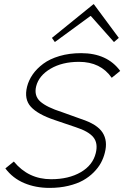

<svg xmlns="http://www.w3.org/2000/svg" viewBox="-20 -897 612 928"><path d="M486.8 -159.2Q480.5 -133.3 467.8 -109.9Q455.1 -86.4 432.9 -64Q410.6 -41.5 381.3 -25.1Q352.1 -8.8 310.3 1.2Q268.6 11.2 219.2 11.2Q151.9 11.2 96.7 -12.2Q41.5 -35.6 5.9 -83L46.9 -116.2Q117.2 -30.8 227.1 -30.8Q312 -30.8 370.4 -64.7Q428.7 -98.6 442.9 -157.2Q454.6 -204.6 431.4 -233.4Q408.2 -262.2 346.2 -282.2Q339.8 -284.2 294.9 -299.6Q250 -314.9 244.1 -316.9Q162.6 -344.2 129.2 -380.9Q95.7 -417.5 110.8 -478Q118.7 -509.3 138.2 -537.4Q157.7 -565.4 189.2 -588.9Q220.7 -612.3 267.8 -626.2Q314.9 -640.1 372.1 -640.1Q498 -640.1 561 -554.2L520 -521Q466.3 -598.1 361.8 -598.1Q280.8 -598.1 224.4 -564.9Q168 -531.7 154.8 -480Q143.6 -434.1 174.8 -406.2Q206.1 -378.4 279.8 -355Q299.3 -348.6 372.1 -321.8Q450.2 -296.4 475.8 -256.1Q501.5 -215.8 486.8 -159.2ZM434.1 -876 554.2 -713.9 530.8 -693.8 418.9 -819.8 416 -818.8 245.1 -693.8 231 -713.9 432.1 -877Z"/></svg>

Font: Sinkin Sans 200 X Light Italic
Style: Regular
Weight: 200
Italic angle: -112°
Designer: Keith Bates
Foundry: K-Type
Version: Sinkin Sans (version 1.0)  by Keith Bates   •   © 2014   www